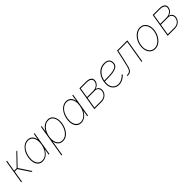

<svg xmlns="http://www.w3.org/2000/svg" viewBox="438 -2244 4137 4137"><g transform="rotate(-45 2506.5 -175.0)"><path d="M51.8 0 142.1 -545.9H164.6L121.1 -284.2H198.2L449.7 -545.9H477.1L215.8 -272.5L395.5 0H367.7L194.3 -261.7H117.7L74.2 0Z M702.6 11.7Q638.2 11.7 596.9 -25.4Q555.7 -62.5 540.5 -126.7Q525.4 -190.9 538.6 -271.5Q551.8 -351.6 588.4 -415.5Q625 -479.5 678.7 -516.6Q732.4 -553.7 796.4 -553.7Q839.8 -553.7 873.3 -535.9Q906.7 -518.1 928.2 -484.9Q949.7 -451.7 956.5 -406.2H959.5L982.4 -545.9H1004.9L914.6 0H892.1L914.6 -136.7H911.6Q889.6 -91.8 857.2 -58.3Q824.7 -24.9 785.4 -6.6Q746.1 11.7 702.6 11.7ZM706.5 -10.7Q764.6 -10.7 812.3 -45.2Q859.9 -79.6 892.3 -138.7Q924.8 -197.8 937 -271.5Q949.2 -345.2 936 -404.1Q922.9 -462.9 886.5 -497.1Q850.1 -531.2 792.5 -531.2Q734.9 -531.2 686.8 -497.1Q638.7 -462.9 606 -404.1Q573.2 -345.2 561 -271.5Q548.8 -197.8 562 -138.7Q575.2 -79.6 611.8 -45.2Q648.4 -10.7 706.5 -10.7Z M1074.2 204.1 1198.7 -545.9H1221.2L1197.8 -406.2H1200.2Q1221.7 -451.7 1254.2 -484.9Q1286.6 -518.1 1326.4 -535.9Q1366.2 -553.7 1409.2 -553.7Q1463.9 -553.7 1502 -526.4Q1540 -499 1560.1 -451.2Q1580.1 -403.3 1580.1 -340.8Q1580.1 -280.3 1562.3 -218Q1544.4 -155.8 1510.5 -103.8Q1476.6 -51.8 1428.2 -20Q1379.9 11.7 1318.8 11.7Q1274.4 11.7 1240.2 -6.3Q1206.1 -24.4 1184.6 -57.9Q1163.1 -91.3 1156.2 -136.7H1153.3L1096.7 204.1ZM1319.3 -10.7Q1375 -10.7 1418.9 -40.5Q1462.9 -70.3 1493.9 -118.9Q1524.9 -167.5 1541.3 -225.6Q1557.6 -283.7 1557.6 -340.3Q1557.6 -424.8 1519 -478Q1480.5 -531.2 1408.7 -531.2Q1353 -531.2 1308.8 -501.7Q1264.6 -472.2 1233.4 -423.6Q1202.1 -375 1185.8 -316.9Q1169.4 -258.8 1169.4 -202.1Q1169.4 -118.2 1208.3 -64.5Q1247.1 -10.7 1319.3 -10.7Z M1875.5 11.7Q1811 11.7 1769.8 -25.4Q1728.5 -62.5 1713.4 -126.7Q1698.2 -190.9 1711.4 -271.5Q1724.6 -351.6 1761.2 -415.5Q1797.9 -479.5 1851.6 -516.6Q1905.3 -553.7 1969.2 -553.7Q2012.7 -553.7 2046.1 -535.9Q2079.6 -518.1 2101.1 -484.9Q2122.6 -451.7 2129.4 -406.2H2132.3L2155.3 -545.9H2177.7L2087.4 0H2064.9L2087.4 -136.7H2084.5Q2062.5 -91.8 2030 -58.3Q1997.6 -24.9 1958.3 -6.6Q1918.9 11.7 1875.5 11.7ZM1879.4 -10.7Q1937.5 -10.7 1985.1 -45.2Q2032.7 -79.6 2065.2 -138.7Q2097.7 -197.8 2109.9 -271.5Q2122.1 -345.2 2108.9 -404.1Q2095.7 -462.9 2059.3 -497.1Q2022.9 -531.2 1965.3 -531.2Q1907.7 -531.2 1859.6 -497.1Q1811.5 -462.9 1778.8 -404.1Q1746.1 -345.2 1733.9 -271.5Q1721.7 -197.8 1734.9 -138.7Q1748 -79.6 1784.7 -45.2Q1821.3 -10.7 1879.4 -10.7Z M2281.2 0 2371.6 -545.9H2570.8Q2655.8 -545.9 2697 -512.2Q2738.3 -478.5 2728.5 -418Q2720.7 -371.1 2688 -336.4Q2655.3 -301.8 2607.4 -288.1Q2640.1 -280.3 2661.4 -261.2Q2682.6 -242.2 2691.2 -214.1Q2699.7 -186 2693.8 -150.4Q2686.5 -106.4 2659.9 -72.5Q2633.3 -38.6 2593.5 -19.3Q2553.7 0 2505.9 0ZM2307.6 -22.5H2509.8Q2572.8 -22.5 2617.4 -58.3Q2662.1 -94.2 2671.9 -152.3Q2680.2 -204.6 2652.1 -239Q2624 -273.4 2572.8 -273.4H2349.1ZM2352.5 -295.9H2540Q2605.5 -295.9 2651.1 -329.8Q2696.8 -363.8 2706.1 -418Q2714.4 -468.8 2678 -496.1Q2641.6 -523.4 2566.9 -523.4H2390.1Z M3030.3 7.8Q2974.1 7.8 2930.7 -18.8Q2887.2 -45.4 2862.5 -92Q2837.9 -138.7 2837.9 -199.2Q2837.9 -276.9 2859.4 -341.8Q2880.9 -406.7 2920.4 -454.3Q2960 -502 3013.9 -527.8Q3067.9 -553.7 3132.3 -553.7Q3181.2 -553.7 3214.8 -538.3Q3248.5 -522.9 3265.9 -493.4Q3283.2 -463.9 3283.2 -421.4Q3283.2 -365.7 3253.7 -333.5Q3224.1 -301.3 3168.7 -285.6Q3113.3 -270 3034.4 -265.6Q2955.6 -261.2 2857.4 -261.2V-283.7Q2948.2 -283.7 3022.5 -286.9Q3096.7 -290 3149.9 -302.7Q3203.1 -315.4 3231.9 -343.3Q3260.7 -371.1 3260.7 -419.9Q3260.7 -475.6 3228.3 -503.4Q3195.8 -531.2 3132.3 -531.2Q3072.8 -531.2 3022.9 -506.8Q2973.1 -482.4 2936.8 -438Q2900.4 -393.6 2880.4 -332.8Q2860.4 -272 2860.4 -199.2Q2860.4 -144 2882.1 -102.5Q2903.8 -61 2942.1 -37.8Q2980.5 -14.6 3030.3 -14.6Q3086.4 -14.6 3138.2 -41.7Q3189.9 -68.8 3224.6 -110.8L3242.2 -96.7Q3204.6 -50.8 3147.7 -21.5Q3090.8 7.8 3030.3 7.8Z M3290.5 0 3294.4 -22.5H3306.2Q3342.3 -22.5 3364.7 -34.2Q3387.2 -45.9 3402.1 -73.2Q3417 -100.6 3429.4 -147Q3441.9 -193.4 3457 -262.7L3519.5 -545.9H3832L3741.7 0H3719.2L3805.7 -523.4H3536.6L3479.5 -261.7Q3459.5 -170.4 3441.4 -112.5Q3423.3 -54.7 3392.3 -27.3Q3361.3 0 3302.2 0Z M4128.4 11.7Q4072.3 11.7 4030.3 -16.8Q3988.3 -45.4 3965.1 -95.7Q3941.9 -146 3941.9 -210.9Q3941.9 -273.4 3962.4 -334.2Q3982.9 -395 4020.3 -444.6Q4057.6 -494.1 4108.2 -523.9Q4158.7 -553.7 4218.8 -553.7Q4274.9 -553.7 4316.4 -525.1Q4357.9 -496.6 4381.1 -446.5Q4404.3 -396.5 4404.3 -331.5Q4404.3 -269.5 4383.8 -208.5Q4363.3 -147.5 4326.2 -97.7Q4289.1 -47.9 4238.5 -18.1Q4188 11.7 4128.4 11.7ZM4128.9 -10.7Q4184.1 -10.7 4230.2 -39.1Q4276.4 -67.4 4310.3 -114Q4344.2 -160.6 4363 -217.3Q4381.8 -273.9 4381.8 -330.6Q4381.8 -389.6 4361.8 -434.8Q4341.8 -480 4304.9 -505.6Q4268.1 -531.2 4218.3 -531.2Q4165.5 -531.2 4119.6 -504.4Q4073.7 -477.5 4038.8 -431.6Q4003.9 -385.7 3984.1 -328.9Q3964.4 -272 3964.4 -211.9Q3964.4 -123 4009 -66.9Q4053.7 -10.7 4128.9 -10.7Z M4514.6 0 4605 -545.9H4804.2Q4889.2 -545.9 4930.4 -512.2Q4971.7 -478.5 4961.9 -418Q4954.1 -371.1 4921.4 -336.4Q4888.7 -301.8 4840.8 -288.1Q4873.5 -280.3 4894.8 -261.2Q4916 -242.2 4924.6 -214.1Q4933.1 -186 4927.2 -150.4Q4919.9 -106.4 4893.3 -72.5Q4866.7 -38.6 4826.9 -19.3Q4787.1 0 4739.3 0ZM4541 -22.5H4743.2Q4806.2 -22.5 4850.8 -58.3Q4895.5 -94.2 4905.3 -152.3Q4913.6 -204.6 4885.5 -239Q4857.4 -273.4 4806.2 -273.4H4582.5ZM4585.9 -295.9H4773.4Q4838.9 -295.9 4884.5 -329.8Q4930.2 -363.8 4939.5 -418Q4947.8 -468.8 4911.4 -496.1Q4875 -523.4 4800.3 -523.4H4623.5Z"/></g></svg>

Font: Inter Thin
Style: Italic
Weight: 250
Italic angle: -9.3988°
Designer: Rasmus Andersson
Foundry: rsms
Version: Version 4.001;git-66647c0bb